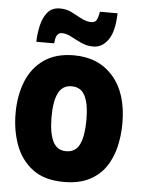

<svg xmlns="http://www.w3.org/2000/svg" viewBox="-55 -812 639 866"><g transform="rotate(5 265.0 -379.5)"><path d="M267 10Q179 10 125.5 -30Q72 -70 47.5 -136Q23 -202 23 -280Q23 -360 48.5 -424Q74 -488 127.5 -525.5Q181 -563 263 -563Q375 -563 441 -487.5Q507 -412 507 -276Q507 -220 494.5 -168.5Q482 -117 454.5 -77Q427 -37 380.5 -13.5Q334 10 267 10ZM265 -129Q308 -129 326 -167.5Q344 -206 344 -278Q344 -349 325.5 -386Q307 -423 265 -423Q223 -423 204.5 -385.5Q186 -348 186 -278Q186 -206 204.5 -167.5Q223 -129 265 -129ZM88 -609Q89 -645 97 -681.5Q105 -718 125 -743Q145 -768 182 -768Q212 -768 236 -755.5Q260 -743 282.5 -731Q305 -719 327 -719Q344 -719 351 -731Q358 -743 362 -769H442Q440 -687 413 -648.5Q386 -610 345 -610Q316 -610 290.5 -622Q265 -634 242.5 -646Q220 -658 200 -658Q187 -658 179 -647.5Q171 -637 169 -609Z"/></g></svg>

Font: Noto Sans Mono Condensed Black
Style: Regular
Weight: 900
Width: 3
Designer: Monotype Design Team
Foundry: Monotype Imaging Inc.
Version: Version 2.014